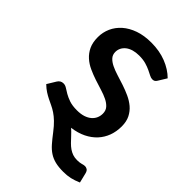

<svg xmlns="http://www.w3.org/2000/svg" viewBox="-206 -603 858 858"><g transform="rotate(45 223.0 -174.5)"><path d="M401 -159C401 -179.7 397.3 -197.2 390 -211.8C382.7 -226.2 373 -238.6 361 -248.8C349 -258.9 335.3 -267.5 320 -274.5C304.7 -281.5 289 -287.7 273 -293C257 -298.3 241.3 -303.3 226 -308C210.7 -312.7 197 -317.9 185 -323.8C173 -329.6 163.3 -336.5 156 -344.5C148.7 -352.5 145 -362.5 145 -374.5C145 -383.5 147 -391.9 151 -399.8C155 -407.6 160.8 -414.4 168.2 -420.3C175.8 -426.1 184.9 -430.6 195.8 -433.8C206.6 -436.9 218.7 -438.5 232 -438.5C248.3 -438.5 262.6 -436.8 274.8 -433.3C286.9 -429.8 297.5 -425.8 306.5 -421.5C315.5 -417.2 323.3 -413.3 330 -409.8C336.7 -406.3 342.8 -404.5 348.5 -404.5C353.5 -404.5 357.7 -405.5 361 -407.5C364.3 -409.5 367.3 -412.8 370 -417.5L394 -456.5C375 -475.5 351.5 -490.5 323.5 -501.5C295.5 -512.5 264.3 -518 230 -518C199.7 -518 172.9 -513.9 149.8 -505.8C126.6 -497.6 107.1 -486.5 91.2 -472.5C75.4 -458.5 63.4 -442.3 55.2 -424C47.1 -405.7 43 -386.3 43 -366C43 -343.7 46.7 -324.8 54 -309.2C61.3 -293.8 71.1 -280.6 83.2 -269.8C95.4 -258.9 109.2 -250 124.8 -243C140.2 -236 156 -229.8 172 -224.5C188 -219.2 203.8 -214.2 219.2 -209.5C234.8 -204.8 248.6 -199.5 260.8 -193.5C272.9 -187.5 282.7 -180.3 290 -172C297.3 -163.7 301 -153 301 -140C301 -130.3 299.2 -121.2 295.5 -112.8C291.8 -104.2 286.2 -96.7 278.5 -90C270.8 -83.3 261.2 -78.1 249.5 -74.2C237.8 -70.4 224 -68.5 208 -68.5C188.7 -68.5 172.5 -70.8 159.5 -75.2C146.5 -79.8 135.4 -84.7 126.3 -90C117.1 -95.3 109.1 -100.2 102.3 -104.8C95.4 -109.2 88.5 -111.5 81.5 -111.5C74.8 -111.5 69.3 -110.1 64.8 -107.2C60.3 -104.4 56.5 -100.5 53.5 -95.5L28.5 -54.5C38.5 -44.8 48.1 -37.1 57.3 -31.2C66.4 -25.4 75.5 -20.2 84.5 -15.8C93.5 -11.2 102.5 -6.9 111.5 -2.8C120.5 1.4 129.8 6.7 139.3 13C148.8 19.3 158.7 27.4 169 37.3C179.3 47.1 190.3 59.7 202 75C214.7 91.7 226.3 106 236.8 118C247.3 130 258.3 139.8 269.8 147.3C281.3 154.8 294.1 160.3 308.3 163.8C322.4 167.3 339.5 169 359.5 169C375.5 169 390.1 167.5 403.3 164.5C416.4 161.5 430.7 156.7 446 150L434.5 103C432.2 94.3 428.7 88.7 424 86C419.3 83.3 414.8 82 410.5 82C405.8 82 399.9 83.1 392.8 85.3C385.6 87.4 376.8 88.5 366.5 88.5C355.8 88.5 346.4 87.1 338.3 84.3C330.1 81.4 322.3 77.5 315 72.5C307.7 67.5 300.5 61.4 293.5 54.3C286.5 47.1 279 39.2 271 30.5C266.3 25.5 261.9 20.9 257.8 16.8C253.6 12.6 249.3 8.7 245 5C270.3 1.7 292.7 -4.7 312 -14.2C331.3 -23.7 347.6 -35.7 360.8 -50C373.9 -64.3 383.9 -80.7 390.8 -99.2C397.6 -117.7 401 -137.7 401 -159Z"/></g></svg>

Font: Lato Semibold
Style: Regular
Weight: 600
Designer: Lukasz Dziedzic
Foundry: tyPoland Lukasz Dziedzic
Version: Version 2.006; 2014-01-15